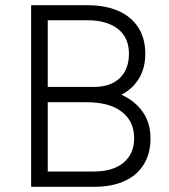

<svg xmlns="http://www.w3.org/2000/svg" viewBox="-20 -720 650 740"><path d="M100 0V-700H315Q386 -700 436 -678Q486 -656 513 -614Q540 -572 540 -513Q540 -458 516 -418Q492 -378 448 -355Q502 -330 531 -287.5Q560 -245 560 -187Q560 -128 534 -86Q508 -44 459.5 -22Q411 0 342 0ZM164 -59H342Q415 -59 456 -93Q497 -127 497 -187Q497 -253 449 -289.5Q401 -326 315 -326H164ZM164 -385H342Q406 -385 441.5 -419Q477 -453 477 -513Q477 -575 434.5 -608.5Q392 -642 315 -642H164Z"/></svg>

Font: Figtree Light Light
Style: Regular
Weight: 300
Version: Version 2.001;gftools[0.9.30]